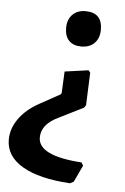

<svg xmlns="http://www.w3.org/2000/svg" viewBox="-98 -512 489 750"><g transform="rotate(5 146.0 -137.5)"><path d="M202 -336Q171 -336 154 -353.5Q137 -371 137 -403Q137 -436 156 -455.5Q175 -475 207 -475Q273 -475 273 -408Q273 -375 254 -355.5Q235 -336 202 -336ZM205 200Q84 193 18 154.5Q-48 116 -48 51Q-48 7 -19.5 -32.5Q9 -72 61 -100L139 -143L142 -148L146 -233L239 -246L246 -237L241 -109L234 -99L138 -51Q72 -20 72 32Q72 104 243 115L250 127L219 193Z"/></g></svg>

Font: Alegreya Sans SC
Style: Bold Italic
Weight: 700
Italic angle: -7°
Designer: Juan Pablo del Peral
Foundry: Huerta Tipografica
Version: Version 2.007